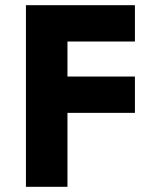

<svg xmlns="http://www.w3.org/2000/svg" viewBox="-20 -720 591 740"><path d="M500 -700V-560H240V-425H500V-285H240V0H80V-700Z"/></svg>

Font: Goli Bold
Style: Regular
Weight: 700
Designer: jaikishan Patel
Foundry: MagicType
Version: Version 1.000